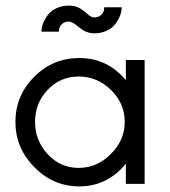

<svg xmlns="http://www.w3.org/2000/svg" viewBox="-20 -654 606 685"><path d="M316 -535Q288 -535 263 -556Q238 -577 226 -577Q210 -577 201 -568Q192 -559 191 -550L190 -541H128Q128 -549 130 -559Q132 -569 139 -582.5Q146 -596 156 -607Q166 -618 184.5 -626Q203 -634 226 -634Q250 -634 266.5 -623.5Q283 -613 294 -602.5Q305 -592 316 -592Q332 -592 341 -601Q350 -610 351 -619L352 -628H414Q414 -620 412 -610Q410 -600 403 -586.5Q396 -573 386 -562Q376 -551 357.5 -543Q339 -535 316 -535ZM263 11Q170 11 102.5 -57.5Q35 -126 35 -219Q35 -313 102 -380Q169 -447 263 -447Q363 -447 429 -368V-440H496V2H429V-70Q363 11 263 11ZM261 -55Q326 -55 375.5 -104.5Q425 -154 425 -219Q425 -285 376 -333Q327 -381 261 -381Q195 -381 150 -333.5Q105 -286 105 -219Q105 -153 150 -104Q195 -55 261 -55Z"/></svg>

Font: Arcon
Style: Regular
Weight: 400
Designer: M. Zarth
Foundry: martin zarth - visuelle & digitale kommunikation
Version: Version 1.131;PS 001.131;hotconv 1.0.70;makeotf.lib2.5.58329